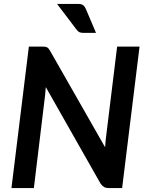

<svg xmlns="http://www.w3.org/2000/svg" viewBox="-20 -961 758 981"><path d="M195.5 -723H127.5L38.5 0H153L210 -471.5C210.7 -478.2 211.3 -485.2 212 -492.8C212.7 -500.2 213.3 -508 214 -516L494 -22.5C499.7 -14.5 505.8 -8.8 512.2 -5.2C518.8 -1.8 527 0 537 0H604L693 -723H578.5L522 -262.5C521 -254.5 520.1 -245.9 519.2 -236.8C518.4 -227.6 517.7 -218.2 517 -208.5L235.5 -702C232.8 -706.7 230.3 -710.3 228 -713C225.7 -715.7 223 -717.8 220 -719.2C217 -720.8 213.6 -721.8 209.8 -722.2C205.9 -722.8 201.2 -723 195.5 -723ZM378.5 -941H271.5L370.5 -810.5C375.2 -803.8 380.1 -799.2 385.2 -796.8C390.4 -794.2 397.3 -793 406 -793H470.5L419 -914.5C415.3 -923.2 410.7 -929.8 405 -934.2C399.3 -938.8 390.5 -941 378.5 -941Z"/></svg>

Font: Lato
Style: Bold Italic
Weight: 700
Italic angle: -7°
Designer: Lukasz Dziedzic
Foundry: tyPoland Lukasz Dziedzic
Version: Version 2.007; 2014-02-27